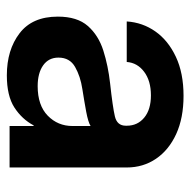

<svg xmlns="http://www.w3.org/2000/svg" viewBox="-17 -549 575 581"><g transform="rotate(90 270.5 -258.5)"><path d="M208 8.3Q130.9 8.3 80.6 -30.3Q30.3 -68.8 30.3 -146Q30.3 -204.6 58.6 -236.8Q86.9 -269 133.1 -283.7Q179.2 -298.3 232.4 -304.2Q303.7 -312 332 -318.6Q360.4 -325.2 360.4 -351.6V-355Q360.4 -387.2 335.9 -407.5Q311.5 -427.7 268.6 -427.7Q224.6 -427.7 197.3 -407.2Q169.9 -386.7 167.5 -354.5H44.9Q47.9 -402.3 75.2 -441.2Q102.5 -480 151.9 -503.2Q201.2 -526.4 270 -526.4Q336.9 -526.4 385.5 -504.2Q434.1 -481.9 460.4 -443.1Q486.8 -404.3 486.8 -354.5V0H361.3V-72.8H359.4Q340.8 -37.6 305.4 -14.6Q270 8.3 208 8.3ZM240.7 -85Q298.8 -85 330.1 -115.5Q361.3 -146 361.3 -190.4V-245.1Q349.6 -237.8 318.4 -231.9Q287.1 -226.1 249.5 -220.2Q210.9 -214.4 182.6 -198.2Q154.3 -182.1 154.3 -147.9Q154.3 -118.2 177.7 -101.6Q201.2 -85 240.7 -85Z"/></g></svg>

Font: Inter Display Semi Bold
Style: Regular
Weight: 600
Designer: Rasmus Andersson
Foundry: rsms
Version: Version 4.000;git-37864ae